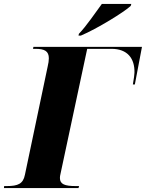

<svg xmlns="http://www.w3.org/2000/svg" viewBox="-51 -951 738 971"><path d="M348 -780 346 -771H358C439 -805 577 -890 610 -921L613 -931H464C433 -889 385 -818 348 -780ZM-31 0H346L349 -10H332C277 -10 252 -19 252 -51C252 -57 253 -64 255 -72L390 -704H513C593 -704 631 -656 629 -583C629 -576 626 -552 621 -524H631L667 -714H118L116 -704H129C175 -704 196 -692 196 -656C196 -645 194 -630 190 -614L75 -67C66 -22 41 -10 -17 -10H-30Z"/></svg>

Font: Noto Serif Display ExtraBold
Style: Italic
Weight: 800
Italic angle: -12°
Designer: Monotype Design Team
Foundry: Monotype Imaging Inc.
Version: Version 2.009